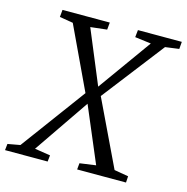

<svg xmlns="http://www.w3.org/2000/svg" viewBox="-139 -846 923 949"><g transform="rotate(15 323.0 -371.5)"><path d="M-30 0 -26.5 -32.5 37 -44 284.5 -379.5 333 -421.5 529.5 -695.5 447 -706 451 -743H675.5L672.5 -706L602 -696.5L355.5 -377.5L307 -330.5L111.5 -45L191.5 -32.5L188 0ZM339 0 342 -32.5 424.5 -44 304 -328.5 282 -373 130.5 -694.5 61.5 -706 65 -743H307L303.5 -706L219.5 -696.5L334 -421L357.5 -381.5L518.5 -45L591 -32.5L589 0Z"/></g></svg>

Font: Merriweather 36pt Light
Style: Italic
Weight: 300
Italic angle: -7.8°
Version: Version 2.101